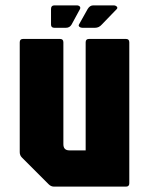

<svg xmlns="http://www.w3.org/2000/svg" viewBox="-20 -695 552 715"><path d="M181.5 0Q170 0 161.5 -8.5L61.5 -108.5Q53.5 -116.5 53.5 -128.5V-537.5Q53.5 -550 66 -550H203.5Q216 -550 216 -537.5V-158Q216 -135 238.5 -135H299V-537.5Q299 -550 311.5 -550H449Q461.5 -550 461.5 -537.5V-12.5Q461.5 0 449 0ZM286.5 -591.5Q280 -591.5 275.8 -595.2Q271.5 -599 274 -603.5L306.5 -661.5Q314.5 -675 327.5 -675H402.5Q410.5 -675 414.8 -670.5Q419 -666 415 -661.5L359 -603.5Q348.5 -591.5 334 -591.5ZM182.5 -591.5Q170 -591.5 170 -603.5V-661.5Q170 -675 182.5 -675H265.5Q273 -675 276.8 -671Q280.5 -667 278 -661.5L246.5 -603.5Q239.5 -591.5 225.5 -591.5Z"/></svg>

Font: Jaro 24pt
Style: Regular
Weight: 400
Designer: Agyei Archer, Celine Hurka, Mirko Velimirović
Version: Version 1.000